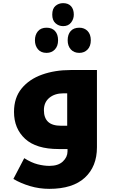

<svg xmlns="http://www.w3.org/2000/svg" viewBox="-20 -947 721 1220"><path d="M293 253Q230 253 171 235.5Q112 218 65 190L134 58Q180 87 219.5 97Q259 107 294 107Q350 107 379.5 79Q409 51 409 15V0H352Q210 0 139.5 -65Q69 -130 69 -236Q69 -326 117.5 -385Q166 -444 247.5 -473Q329 -502 428 -502H596V-11Q596 111 519 182Q442 253 293 253ZM407 -148V-354H383Q328 -354 293.5 -325.5Q259 -297 259 -247Q259 -198 285.5 -173Q312 -148 368 -148ZM381 -781Q353 -781 332.5 -799.5Q312 -818 312 -854Q312 -892 332.5 -909.5Q353 -927 381 -927Q414 -927 431.5 -907.5Q449 -888 449 -854Q449 -826 431.5 -803.5Q414 -781 381 -781ZM276 -611Q240 -611 221 -634Q202 -657 202 -691Q202 -726 221 -748.5Q240 -771 276 -771Q310 -771 329.5 -750Q349 -729 349 -691Q349 -654 328.5 -632.5Q308 -611 276 -611ZM484 -611Q450 -611 430 -633Q410 -655 410 -691Q410 -728 429 -749.5Q448 -771 484 -771Q516 -771 536.5 -750Q557 -729 557 -691Q557 -654 536.5 -632.5Q516 -611 484 -611Z"/></svg>

Font: Noto Kufi Arabic Black
Style: Regular
Weight: 900
Designer: Monotype Design Team, David Williams, Khaled Hosny
Foundry: Google LLC
Version: Version 2.109; ttfautohint (v1.8.4.7-5d5b)